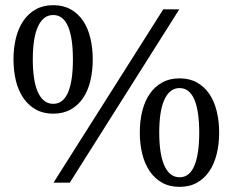

<svg xmlns="http://www.w3.org/2000/svg" viewBox="-20 -707 900 743"><path d="M262.2 -477.1Q262.2 -516.6 257.8 -548.3Q253.4 -580.1 244.4 -602.3Q235.4 -624.5 220.9 -636.7Q206.5 -648.9 186 -648.9Q165.5 -648.9 150.6 -636.7Q135.7 -624.5 126 -602.3Q116.2 -580.1 111.6 -548.3Q106.9 -516.6 106.9 -477.1Q106.9 -437.5 111.6 -405.8Q116.2 -374 126 -351.8Q135.7 -329.6 150.6 -317.4Q165.5 -305.2 186 -305.2Q206.5 -305.2 220.9 -317.4Q235.4 -329.6 244.4 -351.8Q253.4 -374 257.8 -405.8Q262.2 -437.5 262.2 -477.1ZM751 -193.8Q751 -233.4 746.6 -265.1Q742.2 -296.9 733.2 -319.3Q724.1 -341.8 709.7 -354Q695.3 -366.2 674.8 -366.2Q654.8 -366.2 639.9 -354Q625 -341.8 615.2 -319.3Q605.5 -296.9 600.8 -265.1Q596.2 -233.4 596.2 -193.8Q596.2 -154.3 600.8 -122.6Q605.5 -90.8 615.2 -68.1Q625 -45.4 639.9 -33.2Q654.8 -21 674.8 -21Q695.3 -21 709.7 -33.2Q724.1 -45.4 733.2 -68.1Q742.2 -90.8 746.6 -122.6Q751 -154.3 751 -193.8ZM338.9 -477.1Q338.9 -432.1 329.6 -393.8Q320.3 -355.5 301.3 -327.4Q282.2 -299.3 253.4 -283.2Q224.6 -267.1 186 -267.1Q147.5 -267.1 118.7 -283.2Q89.8 -299.3 70.6 -327.4Q51.3 -355.5 41.7 -393.8Q32.2 -432.1 32.2 -477.1Q32.2 -521.5 41.7 -560.1Q51.3 -598.6 70.6 -626.7Q89.8 -654.8 118.7 -670.9Q147.5 -687 186 -687Q224.6 -687 253.4 -670.9Q282.2 -654.8 301.3 -626.7Q320.3 -598.6 329.6 -560.1Q338.9 -521.5 338.9 -477.1ZM250 0H187L611.8 -670.9H673.8ZM828.1 -193.8Q828.1 -149.4 818.6 -111.1Q809.1 -72.8 790 -44.4Q771 -16.1 742.2 0Q713.4 16.1 674.8 16.1Q636.2 16.1 607.4 0Q578.6 -16.1 559.3 -44.4Q540 -72.8 530.5 -111.1Q521 -149.4 521 -193.8Q521 -238.3 530.5 -276.9Q540 -315.4 559.3 -343.5Q578.6 -371.6 607.4 -387.7Q636.2 -403.8 674.8 -403.8Q713.4 -403.8 742.2 -387.7Q771 -371.6 790 -343.5Q809.1 -315.4 818.6 -276.9Q828.1 -238.3 828.1 -193.8Z"/></svg>

Font: Charis SIL
Style: Regular
Weight: 400
Foundry: SIL International
Version: Version 4.112